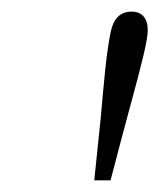

<svg xmlns="http://www.w3.org/2000/svg" viewBox="-20 -763 274 330"><path d="M206 -743Q220 -743 227 -734.5Q234 -726 234 -711Q234 -699 226.5 -667.5Q219 -636 204.5 -583Q190 -530 170 -453H142L153 -559Q155 -582 157 -603.5Q159 -625 161 -644.5Q163 -664 165.5 -680.5Q168 -697 170 -707Q174 -726 183 -734.5Q192 -743 206 -743Z"/></svg>

Font: Source Serif 4 Light
Style: Italic
Weight: 300
Italic angle: -12°
Designer: Frank Grießhammer
Foundry: Adobe Systems Incorporated
Version: Version 4.004;hotconv 1.0.116;makeotfexe 2.5.65601